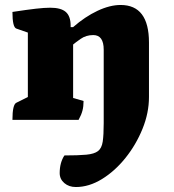

<svg xmlns="http://www.w3.org/2000/svg" viewBox="-20 -482 699 772"><path d="M30 0Q30 -62 46 -69L92 -92V-351L46 -367Q30 -372 30 -434Q89 -443 124 -447Q159 -451 182 -451Q225 -451 244.5 -434Q264 -417 264 -379V-373H274Q322 -415 372 -438.5Q422 -462 465 -462Q579 -462 579 -311V-92Q579 -28 553 36Q527 100 484.5 153Q442 206 390 238Q338 270 285 270Q257 270 238.5 254Q220 238 220 214Q220 172 239 143Q295 143 327 140Q359 137 374 125.5Q389 114 393 87.5Q397 61 397 13V-282Q397 -341 355 -341Q326 -341 304 -325.5Q282 -310 274 -303V-88L316 -76Q316 -54 311.5 -37Q307 -20 296 0Z"/></svg>

Font: Petrona Black
Style: Regular
Weight: 900
Designer: Ringo R. Seeber
Foundry: Ringo R. Seeber
Version: Version 2.001; ttfautohint (v1.8.3)